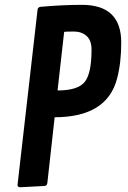

<svg xmlns="http://www.w3.org/2000/svg" viewBox="-20 -786 540 808"><path d="M472.7 -455.6Q430.7 -293 210 -292.5L179.2 -15.6Q177.7 -3.9 167 -3.4L64.5 2Q53.7 1 53.7 -7.3L138.2 -746.1Q140.1 -756.3 150.9 -757.3Q242.2 -765.6 325.2 -765.6Q490.2 -765.6 490.2 -607.4Q490.2 -521 472.7 -455.6ZM250 -651.9 222.2 -405.3Q306.6 -405.3 335.9 -440.4Q365.2 -475.6 365.2 -577.1Q365.2 -616.2 344.2 -634.8Q323.2 -653.3 290.5 -653.3Q257.8 -653.3 250 -651.9Z"/></svg>

Font: Contrail One
Style: Regular
Weight: 400
Designer: Riccardo De Franceschi
Foundry: Sorkin Type Co.
Version: Version 1.003